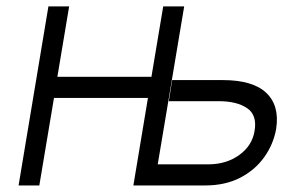

<svg xmlns="http://www.w3.org/2000/svg" viewBox="-20 -565 932 585"><path d="M36.6 0 127.5 -545.5H190.7L154.8 -331H441.4L477.3 -545.5H541.2L460.6 -64.3H616.1Q670.1 -64.6 709.3 -93Q748.6 -121.4 755.7 -166.5Q763.8 -214.5 733 -235.4Q702.1 -256.4 648.1 -256.7H494.3L504.6 -321H658.7Q750.4 -321 791.4 -282Q832.4 -242.9 821.4 -172.2Q813.2 -125.7 785.3 -86.5Q757.5 -47.2 712 -23.6Q666.5 0 605.5 0H386.4L430.8 -266.7H144.5L99.8 0Z"/></svg>

Font: Inter Light  BETA
Style: Italic
Weight: 300
Italic angle: 9.39999°
Designer: Rasmus Andersson
Foundry: rsms
Version: Version 3.011;git-f93a4a705